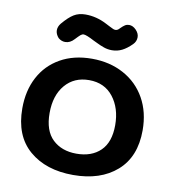

<svg xmlns="http://www.w3.org/2000/svg" viewBox="-80 -774 762 846"><g transform="rotate(10 301.0 -351.0)"><path d="M32 -249Q32 -328 64 -388.5Q96 -449 156 -483Q216 -517 297 -517Q377 -517 439.5 -483Q502 -449 536.5 -387.5Q571 -326 571 -245Q571 -126 498 -62Q425 2 303 2Q181 2 106.5 -62Q32 -126 32 -249ZM448 -246Q448 -322 409 -372Q370 -422 301 -422Q234 -422 194 -375Q154 -328 154 -249Q154 -170 194.5 -131.5Q235 -93 301 -93Q369 -93 408.5 -131.5Q448 -170 448 -246ZM122 -614Q122 -630 134 -645Q161 -677 183 -690.5Q205 -704 235 -704Q284 -704 330 -680Q336 -677 348.5 -670.5Q361 -664 366 -662Q371 -660 376 -660Q386 -660 395 -671Q406 -682 414 -687Q422 -692 432 -692Q449 -692 463.5 -677Q478 -662 478 -645Q478 -626 464 -612Q442 -590 421 -579.5Q400 -569 376 -569Q357 -569 340 -575Q323 -581 309 -588Q295 -595 290 -597Q254 -616 242 -616Q235 -616 228 -610Q221 -604 207 -589Q189 -569 167 -569Q150 -569 136 -581Q122 -597 122 -614Z"/></g></svg>

Font: Mali SemiBold
Style: Regular
Weight: 600
Designer: Kitiyaporn Chalermlarp | Katatrad Aksorn Co.,Ltd.
Foundry: Cadson Demak Co.,Ltd.
Version: Version 1.000; ttfautohint (v1.6)